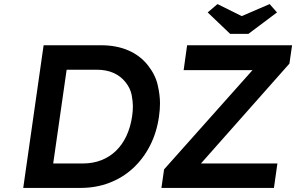

<svg xmlns="http://www.w3.org/2000/svg" viewBox="-20 -922 1453 942"><path d="M94 0 194 -700H475Q551 -700 609 -675Q667 -650 704.5 -603Q742 -556 753.5 -506Q765 -456 765 -415Q765 -384 760 -350Q749 -272 716 -207.5Q683 -143 632.5 -96.5Q582 -50 516.5 -25Q451 0 375 0ZM241 -120H387Q436 -120 477 -136Q518 -152 549 -182Q580 -212 600 -254.5Q620 -297 628 -350Q632 -377 632 -400Q632 -424 626 -456Q620 -488 596.5 -518Q573 -548 537.5 -564Q502 -580 453 -580H307ZM772 0 785 -91 1219 -578H881L898 -700H1413L1400 -610L966 -120H1341L1324 0ZM1109 -756 999 -861 1047 -902 1166 -843 1303 -902 1339 -861 1199 -756Z"/></svg>

Font: Lexend Med
Style: Italic
Weight: 500
Italic angle: -8.13011°
Designer: Bonnie Shaver-Troup, Thomas Jockin
Foundry: Lexend
Version: Version 1.007